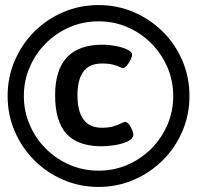

<svg xmlns="http://www.w3.org/2000/svg" viewBox="-20 -728 779 756"><path d="M368 -708Q442 -708 507 -680Q572 -652 621.2 -603.1Q670.4 -554.1 698.2 -489.1Q726 -424 726 -350Q726 -276 698.1 -211Q670.2 -146 620.9 -97Q571.5 -48 506.8 -20Q442 8 368 8Q294 8 229 -20Q164 -48 115 -97Q66 -146 38 -211Q10 -276 10 -350Q10 -424 38 -489.2Q66 -554.4 115 -603.4Q164 -652.4 229 -680.2Q294 -708 368 -708ZM383 -552Q408 -552 435 -547Q462 -542 481 -533Q500 -524 500 -513Q500 -505.4 494 -492.6Q488 -479.7 479.4 -469.8Q470.9 -460 464 -460Q460 -460 451 -464.5Q442 -469 425 -473.5Q408 -478 382 -478Q332.5 -478 308.7 -446.5Q285 -415 285 -353Q285 -290 308.7 -257.5Q332.3 -225 381 -225Q407.8 -225 426.4 -230.5Q445 -236 456.6 -242Q468.3 -248 472 -248Q481 -248 488.5 -237.5Q496 -227 500.5 -215.5Q505 -204 505 -199Q505 -182 483 -171.5Q461 -161 432 -156.5Q403 -152 381 -152Q287 -152 242 -200.8Q197 -249.7 197 -353Q197 -552 383 -552ZM367.8 -644Q307.5 -644 254.2 -621Q201 -598 160.7 -557.6Q120.4 -517.2 97.2 -464Q74 -410.8 74 -350Q74 -289.5 97.2 -236.1Q120.3 -182.7 160.5 -142.5Q200.7 -102.3 254.1 -79.2Q307.5 -56 368 -56Q429 -56 482 -79Q535 -102 575.5 -142.5Q616 -183 639 -236Q662 -289 662 -349.8Q662 -410.7 638.8 -463.9Q615.6 -517.2 575.3 -557.6Q535 -598 482 -621Q429 -644 367.8 -644Z"/></svg>

Font: Asap VF Beta
Style: Italic
Weight: 400
Italic angle: -6°
Designer: Pablo Cosgaya
Foundry: Pablo Cosgaya
Version: Version 1.007